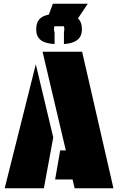

<svg xmlns="http://www.w3.org/2000/svg" viewBox="-20 -1004 630 1024"><path d="M207 -728H418L585 0H378L367 -47H274L301 -202H331ZM214 0H5L171 -661L264 -271ZM321 -864V-930Q371 -927 394 -907.5Q417 -888 417 -847Q417 -775 321 -769V-834Q322 -837 322.5 -840.5Q323 -844 323 -848Q323 -856 321 -864ZM271 -930V-866Q268 -860 268 -848Q268 -838 271 -832V-769Q220 -772 196.5 -791Q173 -810 173 -847Q173 -888 196.5 -907.5Q220 -927 271 -930ZM262 -984H448L368 -864H217Z"/></svg>

Font: Protest Guerrilla
Style: Regular
Weight: 400
Designer: Octavio Pardo
Foundry: Ashler Design
Version: Version 2.005; ttfautohint (v1.8.4.7-5d5b)